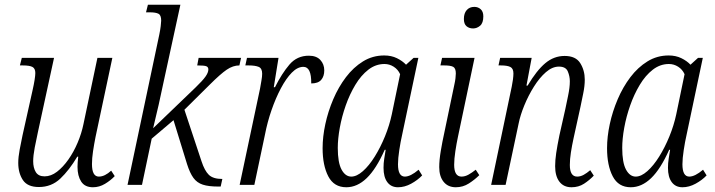

<svg xmlns="http://www.w3.org/2000/svg" viewBox="-20 -780 3017 810"><path d="M372 10Q338 10 322.5 -14Q307 -38 307 -76Q307 -93 310 -119H306Q272 -62 234.5 -26.5Q197 9 144 9Q96 9 76.5 -20.5Q57 -50 57 -93Q57 -117 63 -149Q69 -181 75 -209L118 -402Q123 -424 126 -443Q129 -462 129 -472Q129 -491 117 -497.5Q105 -504 76 -504H64L72 -536H208L140 -223Q133 -192 126.5 -157.5Q120 -123 120 -100Q120 -72 131 -54Q142 -36 168 -36Q195 -36 220.5 -55.5Q246 -75 268.5 -107Q291 -139 307.5 -178Q324 -217 332 -256L391 -536H454L383 -202Q377 -172 372.5 -142Q368 -112 368 -88Q368 -35 397 -35Q410 -35 423 -41.5Q436 -48 449 -60L464 -37Q447 -19 423 -4.5Q399 10 372 10Z M900 7Q860 7 835.5 -1Q811 -9 796 -29.5Q781 -50 769 -88L712 -273L620 -195L579 0H518L652 -634Q656 -653 658 -669.5Q660 -686 660 -693Q660 -716 648.5 -722Q637 -728 612 -728H596L604 -760H741L671 -438Q662 -394 649.5 -338.5Q637 -283 626 -239L805 -411Q835 -440 847 -457Q859 -474 859 -487Q859 -497 850.5 -500.5Q842 -504 812 -504L818 -536H997L990 -504Q963 -504 936.5 -486Q910 -468 865 -423L758 -317L830 -100Q843 -60 861 -42.5Q879 -25 918 -25L911 7Z M1077 -406Q1080 -424 1083 -440.5Q1086 -457 1086 -469Q1086 -492 1071 -498Q1056 -504 1029 -504H1015L1022 -536H1155L1135 -412H1140Q1169 -470 1201 -507.5Q1233 -545 1283 -545Q1315 -545 1331.5 -527Q1348 -509 1348 -483Q1348 -458 1335 -443Q1322 -428 1293 -428Q1294 -498 1260 -498Q1235 -498 1211 -473.5Q1187 -449 1165 -407.5Q1143 -366 1125.5 -315.5Q1108 -265 1098 -213L1053 0H991Z M1441 10Q1389 10 1365 -36Q1341 -82 1341 -155Q1341 -203 1352.5 -256.5Q1364 -310 1386 -361.5Q1408 -413 1439.5 -454.5Q1471 -496 1511.5 -521Q1552 -546 1601 -546Q1631 -546 1654.5 -534.5Q1678 -523 1693 -507L1725 -536H1745L1676 -209Q1670 -183 1664.5 -147Q1659 -111 1659 -87Q1659 -35 1688 -35Q1712 -35 1746 -64L1761 -40Q1742 -20 1714.5 -5Q1687 10 1659 10Q1630 10 1614 -11.5Q1598 -33 1598 -72Q1598 -92 1601 -110.5Q1604 -129 1607 -148H1603Q1567 -67 1527 -28.5Q1487 10 1441 10ZM1462 -35Q1485 -35 1511 -58Q1537 -81 1561 -119.5Q1585 -158 1604 -204.5Q1623 -251 1633 -298L1668 -467Q1659 -487 1641 -498.5Q1623 -510 1602 -510Q1565 -510 1534 -486Q1503 -462 1479 -422Q1455 -382 1438.5 -335Q1422 -288 1413.5 -241Q1405 -194 1405 -156Q1405 -94 1421 -64.5Q1437 -35 1462 -35Z M1976 -660Q1959 -660 1948 -669.5Q1937 -679 1937 -700Q1937 -724 1949 -737.5Q1961 -751 1981 -751Q1997 -751 2008 -741Q2019 -731 2019 -711Q2019 -683 2005.5 -671.5Q1992 -660 1976 -660ZM1903 10Q1870 10 1851.5 -13Q1833 -36 1833 -75Q1833 -104 1839.5 -143Q1846 -182 1854 -218L1897 -424Q1900 -437 1901.5 -449.5Q1903 -462 1903 -470Q1903 -492 1892 -498Q1881 -504 1854 -504H1838L1845 -536H1982L1912 -203Q1906 -175 1901 -142Q1896 -109 1896 -85Q1896 -35 1927 -35Q1942 -35 1957 -43.5Q1972 -52 1987 -64L2002 -41Q1983 -22 1958 -6Q1933 10 1903 10Z M2391 10Q2358 10 2340 -13.5Q2322 -37 2322 -79Q2322 -104 2326.5 -134.5Q2331 -165 2340 -209L2365 -320Q2369 -340 2376.5 -375.5Q2384 -411 2384 -437Q2384 -458 2375.5 -478.5Q2367 -499 2338 -499Q2310 -499 2283 -475.5Q2256 -452 2232.5 -414.5Q2209 -377 2192 -335.5Q2175 -294 2168 -259L2113 0H2052L2139 -415Q2142 -429 2144 -444.5Q2146 -460 2146 -470Q2146 -491 2133 -497.5Q2120 -504 2093 -504H2083L2090 -536H2223L2201 -419H2206Q2244 -483 2280.5 -513.5Q2317 -544 2362 -544Q2409 -544 2428 -513.5Q2447 -483 2447 -444Q2447 -417 2440.5 -386Q2434 -355 2429 -330L2400 -198Q2393 -166 2388.5 -137Q2384 -108 2384 -84Q2384 -35 2415 -35Q2429 -35 2442.5 -42.5Q2456 -50 2470 -62L2485 -39Q2467 -20 2444 -5Q2421 10 2391 10Z M2641 10Q2589 10 2565 -36Q2541 -82 2541 -155Q2541 -203 2552.5 -256.5Q2564 -310 2586 -361.5Q2608 -413 2639.5 -454.5Q2671 -496 2711.5 -521Q2752 -546 2801 -546Q2831 -546 2854.5 -534.5Q2878 -523 2893 -507L2925 -536H2945L2876 -209Q2870 -183 2864.5 -147Q2859 -111 2859 -87Q2859 -35 2888 -35Q2912 -35 2946 -64L2961 -40Q2942 -20 2914.5 -5Q2887 10 2859 10Q2830 10 2814 -11.5Q2798 -33 2798 -72Q2798 -92 2801 -110.5Q2804 -129 2807 -148H2803Q2767 -67 2727 -28.5Q2687 10 2641 10ZM2662 -35Q2685 -35 2711 -58Q2737 -81 2761 -119.5Q2785 -158 2804 -204.5Q2823 -251 2833 -298L2868 -467Q2859 -487 2841 -498.5Q2823 -510 2802 -510Q2765 -510 2734 -486Q2703 -462 2679 -422Q2655 -382 2638.5 -335Q2622 -288 2613.5 -241Q2605 -194 2605 -156Q2605 -94 2621 -64.5Q2637 -35 2662 -35Z"/></svg>

Font: Noto Serif Condensed Light
Style: Italic
Weight: 300
Width: 3
Italic angle: -12°
Designer: Monotype Design Team
Foundry: Monotype Imaging Inc.
Version: Version 2.014; ttfautohint (v1.8.4.7-5d5b)